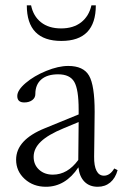

<svg xmlns="http://www.w3.org/2000/svg" viewBox="-20 -696 473 727"><path d="M212.4 -541Q81.5 -541 81.5 -675.8H97.7Q106 -634.8 135.3 -611.6Q164.6 -588.4 211.4 -588.4Q257.8 -588.4 287.4 -611.6Q316.9 -634.8 326.2 -675.8H342.8Q342.8 -541 212.4 -541ZM153.8 11.2Q106 11.2 73.5 -18.3Q41 -47.9 41 -91.3Q41 -166.5 149.9 -210.4L277.8 -262.7V-281.2Q277.8 -357.4 261.2 -386Q244.6 -414.6 200.2 -414.6Q158.7 -414.6 136.2 -395Q113.8 -375.5 113.8 -339.8Q113.8 -325.7 102.1 -316.9Q90.3 -308.1 71.8 -308.1Q45.4 -308.1 45.4 -332.5Q45.4 -354.5 77.1 -381.6Q108.9 -408.7 155 -427.5Q201.2 -446.3 238.3 -446.3Q295.9 -446.3 317.1 -409.7Q338.4 -373 338.4 -272.9Q338.4 -240.7 337.4 -181.4Q336.4 -122.1 336.4 -103Q335.9 -67.9 345.5 -49.3Q355 -30.8 373.5 -30.8Q396.5 -30.8 412.6 -58.1L425.3 -51.8Q417 -21.5 397.5 -5.1Q377.9 11.2 350.1 11.2Q318.8 11.2 299.8 -8.1Q280.8 -27.3 276.9 -62.5Q228 11.2 153.8 11.2ZM107.4 -102.1Q107.4 -72.3 127.9 -53.5Q148.4 -34.7 180.2 -34.7Q235.8 -34.7 276.4 -90.3L277.8 -233.9L221.2 -210.4Q162.1 -186 134.8 -159.9Q107.4 -133.8 107.4 -102.1Z"/></svg>

Font: Elstob Light
Style: Regular
Weight: 300
Designer: Peter S. Baker
Version: Version 1.015